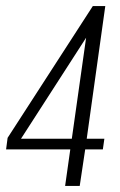

<svg xmlns="http://www.w3.org/2000/svg" viewBox="-21 -611 395 631"><path d="M193 0 210 -120H-1L4 -158L284 -591H325L264 -155H322L317 -120H259L241 0ZM48 -155H215L262 -487Z"/></svg>

Font: Alumni Sans Thin Light
Style: Italic
Weight: 300
Italic angle: -8°
Version: Version 1.016